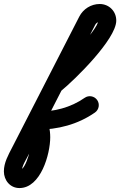

<svg xmlns="http://www.w3.org/2000/svg" viewBox="-172 -605 604 964"><path d="M132.9 -146.9C132.9 -146.9 132.9 -146.9 132.9 -146.9C205.2 -205.9 409.5 -406.6 411.7 -500C412.8 -547.6 376.1 -584.9 328.6 -584.9C285.2 -584.9 245.7 -560 226 -521.5C113.6 -302.5 1.3 -83.5 -111 135.5C-130.3 172.9 -152.5 211.9 -152.5 255.3C-152.5 300.2 -121.2 339.2 -74.4 339.2C32.5 339.2 80.2 168.9 80.2 83.8C80.2 47.4 72.1 6 51.1 -24.5C42 -37.7 24.7 -20.1 13.7 0.8C2.7 21.8 -2 46 14 46C117.7 46 219.1 19.8 304.8 -40.1C325.2 -54.4 330.1 -82.5 315.9 -102.8C301.6 -123.2 273.5 -128.1 253.2 -113.9C253.2 -113.9 253.2 -113.9 253.2 -113.9C182.7 -64.5 99.2 -44 14 -44C-2 -44 -15.9 -33 -23.4 -18.6C-30.9 -4.3 -32.2 13.3 -23.1 26.5C-12.7 41.6 -9.8 66.2 -9.8 83.8C-9.8 111.4 -38.4 249.2 -74.4 249.2C-76 249.2 -71.2 249.5 -69.7 250.1C-65.4 251.8 -62.5 259.2 -62.5 255.3C-62.5 228.9 -42.9 199.8 -31 176.5C81.4 -42.5 193.7 -261.5 306 -480.5C310.4 -489 318.8 -494.9 328.6 -494.9C328.7 -494.9 327.2 -495.4 326.8 -495.6C325.1 -496.4 323.6 -497.9 322.6 -499.6C322 -500.7 321.7 -502.2 321.7 -502.1C320.5 -452.2 122.1 -254.2 76 -216.7C56.8 -201 53.9 -172.6 69.6 -153.4C85.3 -134.1 113.6 -131.2 132.9 -146.9Z"/></svg>

Font: FRB American Cursive Guidelines Black
Style: Bold Italic
Weight: 900
Italic angle: -25°
Version: Version 2.0;Modular Font Editor K font №1